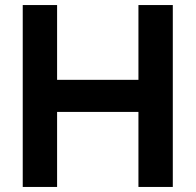

<svg xmlns="http://www.w3.org/2000/svg" viewBox="-20 -740 774 760"><path d="M70 0V-720H206V-424H528V-720H664V0H528V-297H206V0Z"/></svg>

Font: Manrope ExtraLight ExtraBold
Style: Regular
Weight: 800
Version: Version 4.504